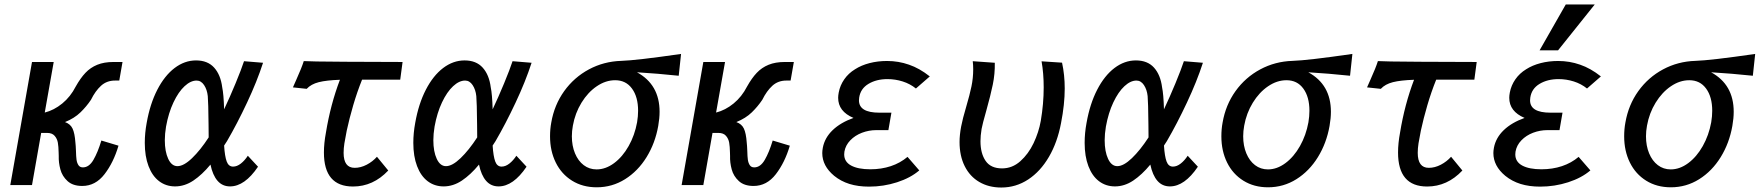

<svg xmlns="http://www.w3.org/2000/svg" viewBox="-20 -827 7864 858"><path d="M242.5 -130.5Q242 -135 242 -146.5Q241.5 -172 238.5 -189.5Q235.5 -207 224.2 -220Q213 -233 190.5 -233H164L123 0H26L123 -550H220L180 -324Q221.5 -334.5 258.2 -364.5Q295 -394.5 318.5 -440.5Q339.5 -478 361.8 -501.5Q384 -525 414.5 -537.5Q445 -550 487.5 -550H527.5L513 -467H494Q457 -467 431.5 -443.8Q406 -420.5 386.5 -381Q366.5 -351 339.5 -324.8Q312.5 -298.5 270.5 -281.5Q294.5 -273 304.2 -252.5Q314 -232 317 -189.5Q318.5 -178 319.5 -151.5Q320 -127.5 322 -113.2Q324 -99 330.5 -89Q337 -79 350.5 -79Q378 -79 397.5 -112.5Q417 -146 433 -199L509.5 -176Q487.5 -101 447 -48.5Q406.5 4 347.5 4Q305.5 4 281.8 -17.8Q258 -39.5 249.8 -70Q241.5 -100.5 242.5 -130.5Z M627 -188.5Q627 -232.5 635.5 -278Q650.5 -363 683 -426Q715.5 -489 760.2 -523Q805 -557 856 -557Q908 -557 937 -524.8Q966 -492.5 973 -437Q979.5 -406.5 981.5 -338.5Q1007 -392.5 1032.8 -454.8Q1058.5 -517 1070.5 -553.5L1155.5 -546.5Q1128.5 -463 1084.2 -368.8Q1040 -274.5 994.5 -196.5L981.5 -176.5Q984.5 -128.5 993 -105.5Q1001.5 -82.5 1021.5 -82.5Q1039 -82.5 1056.2 -96Q1073.5 -109.5 1087.5 -131L1133 -82Q1073.5 6 1008 6Q974 6 952.2 -19Q930.5 -44 920.5 -91.5Q883 -46 844 -20Q805 6 762.5 6Q722 6 691.2 -17.2Q660.5 -40.5 643.8 -84.5Q627 -128.5 627 -188.5ZM716.5 -200.5Q716.5 -149.5 731.8 -117Q747 -84.5 773 -84.5Q801 -84.5 838.2 -120.2Q875.5 -156 912.5 -213Q912 -231 912 -269.5Q911 -372 908.5 -397.5Q905.5 -426.5 892 -446.8Q878.5 -467 858.5 -467Q832 -467 804.8 -441.8Q777.5 -416.5 755.2 -369.5Q733 -322.5 722 -261.5Q716.5 -228.5 716.5 -200.5Z M1304 -470.5Q1328.5 -525 1337.5 -554Q1359.5 -552 1526 -551Q1692.5 -550 1779 -550L1768.5 -471H1598Q1576 -416.5 1558.5 -356.8Q1541 -297 1529.5 -243.5Q1522.5 -209 1519 -186.5Q1515.5 -164 1515.5 -144Q1515.5 -77 1565 -77Q1592 -77 1618.8 -91Q1645.5 -105 1664.5 -126.5L1715 -65Q1647.5 6.5 1557.5 6.5Q1427.5 6.5 1427.5 -145.5Q1427.5 -186.5 1436.5 -234.5Q1457 -360 1499 -470.5Q1439 -468.5 1404.5 -459.8Q1370 -451 1350.5 -430L1289 -436.5Z M1827 -188.5Q1827 -232.5 1835.5 -278Q1850.5 -363 1883 -426Q1915.5 -489 1960.2 -523Q2005 -557 2056 -557Q2108 -557 2137 -524.8Q2166 -492.5 2173 -437Q2179.5 -406.5 2181.5 -338.5Q2207 -392.5 2232.8 -454.8Q2258.5 -517 2270.5 -553.5L2355.5 -546.5Q2328.5 -463 2284.2 -368.8Q2240 -274.5 2194.5 -196.5L2181.5 -176.5Q2184.5 -128.5 2193 -105.5Q2201.5 -82.5 2221.5 -82.5Q2239 -82.5 2256.2 -96Q2273.5 -109.5 2287.5 -131L2333 -82Q2273.5 6 2208 6Q2174 6 2152.2 -19Q2130.5 -44 2120.5 -91.5Q2083 -46 2044 -20Q2005 6 1962.5 6Q1922 6 1891.2 -17.2Q1860.5 -40.5 1843.8 -84.5Q1827 -128.5 1827 -188.5ZM1916.5 -200.5Q1916.5 -149.5 1931.8 -117Q1947 -84.5 1973 -84.5Q2001 -84.5 2038.2 -120.2Q2075.5 -156 2112.5 -213Q2112 -231 2112 -269.5Q2111 -372 2108.5 -397.5Q2105.5 -426.5 2092 -446.8Q2078.5 -467 2058.5 -467Q2032 -467 2004.8 -441.8Q1977.5 -416.5 1955.2 -369.5Q1933 -322.5 1922 -261.5Q1916.5 -228.5 1916.5 -200.5Z M2438 -218Q2438 -250.5 2443.5 -279.5Q2457 -358 2501.2 -419.8Q2545.5 -481.5 2611.8 -517Q2678 -552.5 2756 -555Q2823 -557 3023.5 -586L3013 -488.5Q2918 -498.5 2826.5 -504Q2927.5 -449 2927.5 -327.5Q2927.5 -298.5 2921.5 -264.5Q2908 -187.5 2869.5 -125Q2831 -62.5 2773.2 -26.2Q2715.5 10 2646.5 10Q2584 10 2536.5 -19.5Q2489 -49 2463.5 -100.8Q2438 -152.5 2438 -218ZM2827 -280.5Q2831.5 -307.5 2831.5 -332Q2831.5 -394 2804.2 -431.2Q2777 -468.5 2729 -468.5Q2686.5 -468.5 2646.8 -441.5Q2607 -414.5 2578.5 -368Q2550 -321.5 2540 -265.5Q2535.5 -241 2535.5 -218Q2535.5 -175.5 2549.5 -141.8Q2563.5 -108 2588.5 -89Q2613.5 -70 2646 -70Q2686.5 -70 2724.2 -98Q2762 -126 2789.2 -174.2Q2816.5 -222.5 2827 -280.5Z M3242.5 -130.5Q3242 -135 3242 -146.5Q3241.5 -172 3238.5 -189.5Q3235.5 -207 3224.2 -220Q3213 -233 3190.5 -233H3164L3123 0H3026L3123 -550H3220L3180 -324Q3221.5 -334.5 3258.2 -364.5Q3295 -394.5 3318.5 -440.5Q3339.5 -478 3361.8 -501.5Q3384 -525 3414.5 -537.5Q3445 -550 3487.5 -550H3527.5L3513 -467H3494Q3457 -467 3431.5 -443.8Q3406 -420.5 3386.5 -381Q3366.5 -351 3339.5 -324.8Q3312.5 -298.5 3270.5 -281.5Q3294.5 -273 3304.2 -252.5Q3314 -232 3317 -189.5Q3318.5 -178 3319.5 -151.5Q3320 -127.5 3322 -113.2Q3324 -99 3330.5 -89Q3337 -79 3350.5 -79Q3378 -79 3397.5 -112.5Q3417 -146 3433 -199L3509.5 -176Q3487.5 -101 3447 -48.5Q3406.5 4 3347.5 4Q3305.5 4 3281.8 -17.8Q3258 -39.5 3249.8 -70Q3241.5 -100.5 3242.5 -130.5Z M3707.5 -41.5Q3654.5 -85.5 3654.5 -143Q3654.5 -153.5 3657 -167Q3665.5 -211.5 3701 -245.5Q3736.5 -279.5 3794 -300Q3725.5 -329 3725.5 -390Q3725.5 -400 3728 -413.5Q3734 -445.5 3752.8 -472.5Q3771.5 -499.5 3801 -517.5Q3829 -535.5 3865.8 -545Q3902.5 -554.5 3944 -554.5Q3995 -554.5 4042 -538Q4089 -522 4135 -485.5L4073 -431.5Q4047 -452.5 4013.8 -463Q3980.5 -473.5 3946 -473.5Q3896.5 -473.5 3861 -452.2Q3825.5 -431 3819.5 -391Q3818.5 -382 3818.5 -378.5Q3818.5 -323.5 3909.5 -323.5H3963.5L3950 -245.5H3896Q3863 -245.5 3832 -233.8Q3801 -222 3779.8 -200Q3758.5 -178 3753.5 -149.5Q3752.5 -140.5 3752.5 -137Q3752.5 -104 3783.5 -87.2Q3814.5 -70.5 3869.5 -70.5Q3918.5 -70.5 3960.8 -84.5Q4003 -98.5 4035.5 -126L4088 -65.5Q4049 -32 3988.8 -12.5Q3928.5 7 3863.5 7Q3814.5 7 3776 -5Q3737.5 -17 3707.5 -41.5Z M4268 -192.5Q4268 -223.5 4275 -261Q4281.5 -295.5 4298 -351Q4313.5 -403.5 4321.2 -440.8Q4329 -478 4329 -517.5Q4329 -537 4327 -553.5L4425.5 -546.5Q4426.5 -497 4416.5 -448.8Q4406.5 -400.5 4387.5 -332.5Q4370.5 -273 4366.5 -251Q4361.5 -220 4361.5 -196Q4361.5 -141.5 4384.5 -108Q4407.5 -74.5 4458 -74.5Q4503.5 -74.5 4539.5 -106.5Q4575.5 -138.5 4598.8 -187.2Q4622 -236 4631 -287Q4644 -363.5 4644 -436.5Q4644 -499.5 4634.5 -553L4726 -547Q4738 -492.5 4738 -431.5Q4738 -361 4721.5 -277Q4705.5 -191.5 4667.5 -126.2Q4629.5 -61 4574.8 -25Q4520 11 4454.5 11Q4398.5 11 4356.2 -13.8Q4314 -38.5 4291 -84.5Q4268 -130.5 4268 -192.5Z M4827 -188.5Q4827 -232.5 4835.5 -278Q4850.5 -363 4883 -426Q4915.5 -489 4960.2 -523Q5005 -557 5056 -557Q5108 -557 5137 -524.8Q5166 -492.5 5173 -437Q5179.5 -406.5 5181.5 -338.5Q5207 -392.5 5232.8 -454.8Q5258.5 -517 5270.5 -553.5L5355.5 -546.5Q5328.5 -463 5284.2 -368.8Q5240 -274.5 5194.5 -196.5L5181.5 -176.5Q5184.5 -128.5 5193 -105.5Q5201.5 -82.5 5221.5 -82.5Q5239 -82.5 5256.2 -96Q5273.5 -109.5 5287.5 -131L5333 -82Q5273.5 6 5208 6Q5174 6 5152.2 -19Q5130.5 -44 5120.5 -91.5Q5083 -46 5044 -20Q5005 6 4962.5 6Q4922 6 4891.2 -17.2Q4860.5 -40.5 4843.8 -84.5Q4827 -128.5 4827 -188.5ZM4916.5 -200.5Q4916.5 -149.5 4931.8 -117Q4947 -84.5 4973 -84.5Q5001 -84.5 5038.2 -120.2Q5075.5 -156 5112.5 -213Q5112 -231 5112 -269.5Q5111 -372 5108.5 -397.5Q5105.5 -426.5 5092 -446.8Q5078.5 -467 5058.5 -467Q5032 -467 5004.8 -441.8Q4977.5 -416.5 4955.2 -369.5Q4933 -322.5 4922 -261.5Q4916.5 -228.5 4916.5 -200.5Z M5438 -218Q5438 -250.5 5443.5 -279.5Q5457 -358 5501.2 -419.8Q5545.5 -481.5 5611.8 -517Q5678 -552.5 5756 -555Q5823 -557 6023.5 -586L6013 -488.5Q5918 -498.5 5826.5 -504Q5927.5 -449 5927.5 -327.5Q5927.5 -298.5 5921.5 -264.5Q5908 -187.5 5869.5 -125Q5831 -62.5 5773.2 -26.2Q5715.5 10 5646.5 10Q5584 10 5536.5 -19.5Q5489 -49 5463.5 -100.8Q5438 -152.5 5438 -218ZM5827 -280.5Q5831.5 -307.5 5831.5 -332Q5831.5 -394 5804.2 -431.2Q5777 -468.5 5729 -468.5Q5686.5 -468.5 5646.8 -441.5Q5607 -414.5 5578.5 -368Q5550 -321.5 5540 -265.5Q5535.5 -241 5535.5 -218Q5535.5 -175.5 5549.5 -141.8Q5563.5 -108 5588.5 -89Q5613.5 -70 5646 -70Q5686.5 -70 5724.2 -98Q5762 -126 5789.2 -174.2Q5816.5 -222.5 5827 -280.5Z M6104 -470.5Q6128.5 -525 6137.5 -554Q6159.5 -552 6326 -551Q6492.5 -550 6579 -550L6568.5 -471H6398Q6376 -416.5 6358.5 -356.8Q6341 -297 6329.5 -243.5Q6322.5 -209 6319 -186.5Q6315.5 -164 6315.5 -144Q6315.5 -77 6365 -77Q6392 -77 6418.8 -91Q6445.5 -105 6464.5 -126.5L6515 -65Q6447.5 6.5 6357.5 6.5Q6227.5 6.5 6227.5 -145.5Q6227.5 -186.5 6236.5 -234.5Q6257 -360 6299 -470.5Q6239 -468.5 6204.5 -459.8Q6170 -451 6150.5 -430L6089 -436.5Z M6706.5 -41.5Q6653.5 -85.5 6653.5 -143Q6653.5 -153.5 6656 -167Q6664.5 -211.5 6700 -245.5Q6735.5 -279.5 6793 -300Q6724.5 -329 6724.5 -390Q6724.5 -400 6727 -413.5Q6733 -445.5 6751.8 -472.5Q6770.5 -499.5 6800 -517.5Q6828 -535.5 6864.8 -545Q6901.5 -554.5 6943 -554.5Q6994 -554.5 7041 -538Q7088 -522 7134 -485.5L7072 -431.5Q7046 -452.5 7012.8 -463Q6979.5 -473.5 6945 -473.5Q6895.5 -473.5 6860 -452.2Q6824.5 -431 6818.5 -391Q6817.5 -382 6817.5 -378.5Q6817.5 -323.5 6908.5 -323.5H6962.5L6949 -245.5H6895Q6862 -245.5 6831 -233.8Q6800 -222 6778.8 -200Q6757.5 -178 6752.5 -149.5Q6751.5 -140.5 6751.5 -137Q6751.5 -104 6782.5 -87.2Q6813.5 -70.5 6868.5 -70.5Q6917.5 -70.5 6959.8 -84.5Q7002 -98.5 7034.5 -126L7087 -65.5Q7048 -32 6987.8 -12.5Q6927.5 7 6862.5 7Q6813.5 7 6775 -5Q6736.5 -17 6706.5 -41.5ZM6860 -602 6977 -807H7106.5L6942.5 -602Z M7238 -218Q7238 -250.5 7243.5 -279.5Q7257 -358 7301.2 -419.8Q7345.5 -481.5 7411.8 -517Q7478 -552.5 7556 -555Q7623 -557 7823.5 -586L7813 -488.5Q7718 -498.5 7626.5 -504Q7727.5 -449 7727.5 -327.5Q7727.5 -298.5 7721.5 -264.5Q7708 -187.5 7669.5 -125Q7631 -62.5 7573.2 -26.2Q7515.5 10 7446.5 10Q7384 10 7336.5 -19.5Q7289 -49 7263.5 -100.8Q7238 -152.5 7238 -218ZM7627 -280.5Q7631.5 -307.5 7631.5 -332Q7631.5 -394 7604.2 -431.2Q7577 -468.5 7529 -468.5Q7486.5 -468.5 7446.8 -441.5Q7407 -414.5 7378.5 -368Q7350 -321.5 7340 -265.5Q7335.5 -241 7335.5 -218Q7335.5 -175.5 7349.5 -141.8Q7363.5 -108 7388.5 -89Q7413.5 -70 7446 -70Q7486.5 -70 7524.2 -98Q7562 -126 7589.2 -174.2Q7616.5 -222.5 7627 -280.5Z"/></svg>

Font: JuliaMono MediumItalic
Style: Regular
Weight: 500
Italic angle: -9°
Monospace: yes
Designer: cormullion
Foundry: corm
Version: Version 0.049; ttfautohint (v1.8.4)